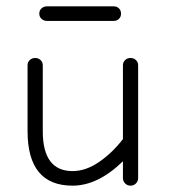

<svg xmlns="http://www.w3.org/2000/svg" viewBox="-20 -579 533 606"><path d="M368 -17V-70Q289 7 209 7Q67 7 67 -165V-373Q67 -383 74 -389.5Q81 -396 91 -396Q101 -396 108 -389.5Q115 -383 115 -373V-165Q115 -39 209 -39Q251 -39 293 -68Q335 -97 368 -140V-373Q368 -383 375 -389.5Q382 -396 392 -396Q402 -396 409 -389.5Q416 -383 416 -373V-17Q416 -7 409 0Q402 7 392 7Q382 7 375 0Q368 -7 368 -17ZM339 -513H128Q118 -513 111 -519.5Q104 -526 104 -536Q104 -546 111 -552.5Q118 -559 128 -559H339Q349 -559 355.5 -552.5Q362 -546 362 -536Q362 -526 355.5 -519.5Q349 -513 339 -513Z"/></svg>

Font: Hoogli
Style: Regular
Weight: 400
Designer: Anand Singh Naorem
Foundry: Brand New Type
Version: Version 1.00 b007